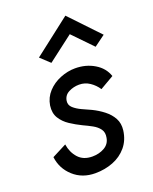

<svg xmlns="http://www.w3.org/2000/svg" viewBox="-136 -786 695 873"><g transform="rotate(-20 211.5 -350.0)"><path d="M88 -160 18 -124Q25 -67 67.5 -28.5Q110 10 173 10Q219 10 259 -5.5Q299 -21 325.5 -52.5Q352 -84 358 -130Q362 -163 348.5 -188Q335 -213 310 -232.5Q285 -252 256 -266Q236 -275 213 -285.5Q190 -296 174.5 -310Q159 -324 162 -344Q166 -370 189.5 -382Q213 -394 240 -394Q268 -394 291 -378.5Q314 -363 329 -340L396 -379Q382 -421 341 -445.5Q300 -470 248 -470Q212 -470 176 -455.5Q140 -441 115 -414Q90 -387 84 -350Q79 -314 94.5 -289Q110 -264 136.5 -246.5Q163 -229 192 -215Q214 -205 235 -193.5Q256 -182 268 -165.5Q280 -149 275 -124Q270 -95 244.5 -80.5Q219 -66 186 -66Q143 -66 118.5 -93Q94 -120 88 -160ZM279 -624 370 -530 423 -569 289 -710 111 -572 156 -530Z"/></g></svg>

Font: Jost* 400 Book Italic
Style: Italic
Weight: 400
Italic angle: -10°
Version: Version 3.200; ttfautohint (v0.97) -l 8 -r 50 -G 200 -x 14 -